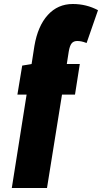

<svg xmlns="http://www.w3.org/2000/svg" viewBox="-20 -730 523 960"><path d="M91 -402 138 -410 152 -500Q169 -600 219 -655Q269 -710 344 -710Q412 -710 470 -679L413 -515Q397 -521 386.5 -523Q376 -525 366 -525Q348 -525 338.5 -513.5Q329 -502 324 -474L314 -410H379L355 -257H290L215 210H39L113 -257H67Z"/></svg>

Font: Georama Condensed Black
Style: Regular
Weight: 900
Width: 3
Designer: Jean-Baptiste Levee
Foundry: Production Type
Version: Version 1.000